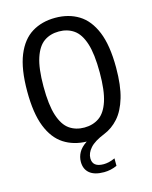

<svg xmlns="http://www.w3.org/2000/svg" viewBox="-138 -839 905 1141"><g transform="rotate(-15 314.0 -269.0)"><path d="M358 212Q300 212 270 187.2Q240 162.5 240 117Q240 87 254.8 60Q269.5 33 305 9.5Q225 7.5 165.5 -31Q106 -69.5 73.2 -152.2Q40.5 -235 40.5 -370Q40.5 -507.5 74.5 -590.8Q108.5 -674 170 -711.8Q231.5 -749.5 314 -749.5Q396 -749.5 457.5 -711.8Q519 -674 553.2 -590.8Q587.5 -507.5 587.5 -370Q587.5 -260 565.8 -186.8Q544 -113.5 505.5 -70.2Q467 -27 417 -7Q353.5 18.5 326.8 48.8Q300 79 300 111.5Q300 165.5 368 165.5Q383 165.5 400 161.8Q417 158 438.5 148.5V194.5Q399.5 212 358 212ZM314 -74.5Q366.5 -74.5 405.2 -101.2Q444 -128 465 -191.8Q486 -255.5 486 -367Q486 -481.5 465 -546.5Q444 -611.5 405.2 -638.5Q366.5 -665.5 314 -665.5Q261 -665.5 222.5 -638.8Q184 -612 162.8 -548.2Q141.5 -484.5 141.5 -373Q141.5 -258.5 162.8 -193.5Q184 -128.5 222.5 -101.5Q261 -74.5 314 -74.5Z"/></g></svg>

Font: Encode Sans Condensed Condensed Medium
Style: Regular
Weight: 500
Width: 3
Designer: Multiple Designers
Foundry: Impallari Type
Version: Version 3.000; ttfautohint (v1.8.3) -l 8 -r 50 -G 200 -x 14 